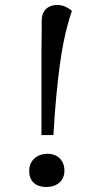

<svg xmlns="http://www.w3.org/2000/svg" viewBox="-20 -735 377 769"><path d="M146 -533Q146 -552 146.5 -572.5Q147 -593 147 -613Q147 -633 147 -651Q147 -673 155 -687Q163 -701 177 -708Q191 -715 209 -715Q228 -715 243.5 -707.5Q259 -700 268 -691Q259 -665 250.5 -634Q242 -603 234 -563Q226 -523 219 -470.5Q212 -418 205.5 -350Q199 -282 194 -194H146ZM97 -50Q97 -82 118 -100.5Q139 -119 170 -119Q201 -119 219.5 -100.5Q238 -82 238 -51Q238 -31 228.5 -16Q219 -1 202.5 6.5Q186 14 165 14Q134 14 115.5 -2.5Q97 -19 97 -50Z"/></svg>

Font: Literata
Style: Italic
Weight: 400
Italic angle: -2°
Designer: Latin by Veronika Burian and Jose Scaglione. Greek by Irene Vlachou. Cyrillic by Vera Evstafieva
Foundry: TypeTogether
Version: Version 3.103;gftools[0.9.29]